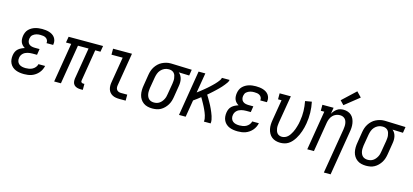

<svg xmlns="http://www.w3.org/2000/svg" viewBox="-75 -1372 4670 2169"><g transform="rotate(15 2260.0 -287.0)"><path d="M202 8Q176 8 151.5 4.5Q127 1 104.5 -8Q82 -17 64.5 -32.5Q47 -48 36 -69.5Q25 -91 22.5 -116Q20 -141 24 -166Q27 -186 35.5 -205.5Q44 -225 60 -239.5Q76 -254 95.5 -263.5Q115 -273 135 -279Q119 -288 106 -301.5Q93 -315 86 -332Q79 -349 78 -369Q77 -389 80 -408Q83 -428 91.5 -448Q100 -468 115 -483.5Q130 -499 149 -510Q168 -521 188 -527Q208 -533 228.5 -535.5Q249 -538 269 -538Q290 -538 311.5 -535.5Q333 -533 352.5 -527Q372 -521 389.5 -510Q407 -499 418.5 -483Q430 -467 435 -446.5Q440 -426 436 -404Q436 -402 435.5 -400Q435 -398 435 -396H357Q357 -397 357 -398Q357 -399 358 -400Q360 -417 352.5 -431.5Q345 -446 331.5 -454.5Q318 -463 301.5 -465.5Q285 -468 269 -468Q257 -468 245 -467Q233 -466 221.5 -462.5Q210 -459 199 -453.5Q188 -448 178.5 -439.5Q169 -431 164 -419.5Q159 -408 157 -396Q154 -378 158.5 -360Q163 -342 176.5 -330.5Q190 -319 208 -315Q226 -311 245 -311H299L288 -241H234Q220 -241 206 -239.5Q192 -238 178 -234.5Q164 -231 151 -224.5Q138 -218 127 -207.5Q116 -197 109.5 -184Q103 -171 101 -157Q97 -136 103 -116Q109 -96 124.5 -83.5Q140 -71 160 -66.5Q180 -62 202 -62Q221 -62 241.5 -65.5Q262 -69 280.5 -79Q299 -89 313 -106Q327 -123 331 -143H409Q404 -120 394 -99Q384 -78 368.5 -60Q353 -42 333 -28Q313 -14 291 -6Q269 2 246.5 5Q224 8 202 8Z M864 8Q843 8 823 2.5Q803 -3 789 -17Q775 -31 771.5 -51.5Q768 -72 771 -93L832 -460H708L632 0H553L629 -460H568L580 -530H983L971 -460H910L850 -93Q849 -87 849.5 -81Q850 -75 854 -70.5Q858 -66 863.5 -64Q869 -62 875 -62H890V8Z M1315 0Q1294 0 1273 -3.5Q1252 -7 1234 -16.5Q1216 -26 1203 -41.5Q1190 -57 1184 -76.5Q1178 -96 1177.5 -117.5Q1177 -139 1181 -160L1231 -460H1100V-530H1321L1258 -149Q1255 -134 1256 -119Q1257 -104 1265 -92.5Q1273 -81 1286.5 -75.5Q1300 -70 1315 -70H1389V0Z M1701 8Q1673 8 1646 1.5Q1619 -5 1597.5 -20.5Q1576 -36 1561.5 -58.5Q1547 -81 1541 -107.5Q1535 -134 1535.5 -162.5Q1536 -191 1541 -219L1562 -349Q1566 -374 1574 -397.5Q1582 -421 1596 -443Q1610 -465 1629.5 -483.5Q1649 -502 1672 -513.5Q1695 -525 1719.5 -531.5Q1744 -538 1768 -538Q1772 -538 1775.5 -538Q1779 -538 1783 -538L2020 -530L2009 -460L1886 -464Q1902 -451 1912 -433.5Q1922 -416 1926.5 -396Q1931 -376 1930.5 -354Q1930 -332 1926 -311L1905 -181Q1901 -156 1893.5 -132Q1886 -108 1872.5 -86Q1859 -64 1840 -45Q1821 -26 1798.5 -13.5Q1776 -1 1751 3.5Q1726 8 1701 8ZM1703 -62Q1719 -62 1735 -66Q1751 -70 1765 -79.5Q1779 -89 1790 -102Q1801 -115 1809 -130Q1817 -145 1821.5 -160.5Q1826 -176 1828 -192L1850 -322Q1852 -338 1853.5 -354Q1855 -370 1853 -385.5Q1851 -401 1846.5 -416Q1842 -431 1832.5 -442.5Q1823 -454 1809 -460.5Q1795 -467 1779 -468H1771Q1769 -468 1767 -468Q1765 -468 1763 -468Q1740 -468 1717 -457Q1694 -446 1677 -427Q1660 -408 1651.5 -384.5Q1643 -361 1639 -338L1617 -208Q1615 -191 1614 -173.5Q1613 -156 1615.5 -140Q1618 -124 1624.5 -109Q1631 -94 1642.5 -83Q1654 -72 1670 -67Q1686 -62 1703 -62Z M2013 0 2100 -530H2179L2140 -297Q2154 -307 2167 -317Q2180 -327 2193 -337.5Q2206 -348 2219 -358.5Q2232 -369 2244.5 -380Q2257 -391 2269.5 -402.5Q2282 -414 2294 -425.5Q2306 -437 2317.5 -449Q2329 -461 2340 -474Q2351 -487 2360.5 -500.5Q2370 -514 2373 -530H2463Q2460 -512 2449 -496Q2438 -480 2426 -465Q2414 -450 2401 -435.5Q2388 -421 2374.5 -407.5Q2361 -394 2347 -381Q2333 -368 2319 -355Q2305 -342 2290.5 -329.5Q2276 -317 2261 -304Q2272 -287 2282 -269.5Q2292 -252 2302.5 -234Q2313 -216 2322.5 -198Q2332 -180 2340.5 -161Q2349 -142 2357 -123Q2365 -104 2371.5 -84Q2378 -64 2382 -43Q2386 -22 2383 0H2304Q2307 -18 2304 -36Q2301 -54 2296 -71Q2291 -88 2284 -104.5Q2277 -121 2270 -136.5Q2263 -152 2255 -167.5Q2247 -183 2238.5 -198.5Q2230 -214 2221.5 -229Q2213 -244 2204 -259Q2184 -243 2164 -228Q2144 -213 2124 -199L2091 0Z M2702 8Q2676 8 2651.5 4.5Q2627 1 2604.5 -8Q2582 -17 2564.5 -32.5Q2547 -48 2536 -69.5Q2525 -91 2522.5 -116Q2520 -141 2524 -166Q2527 -186 2535.5 -205.5Q2544 -225 2560 -239.5Q2576 -254 2595.5 -263.5Q2615 -273 2635 -279Q2619 -288 2606 -301.5Q2593 -315 2586 -332Q2579 -349 2578 -369Q2577 -389 2580 -408Q2583 -428 2591.5 -448Q2600 -468 2615 -483.5Q2630 -499 2649 -510Q2668 -521 2688 -527Q2708 -533 2728.5 -535.5Q2749 -538 2769 -538Q2790 -538 2811.5 -535.5Q2833 -533 2852.5 -527Q2872 -521 2889.5 -510Q2907 -499 2918.5 -483Q2930 -467 2935 -446.5Q2940 -426 2936 -404Q2936 -402 2935.5 -400Q2935 -398 2935 -396H2857Q2857 -397 2857 -398Q2857 -399 2858 -400Q2860 -417 2852.5 -431.5Q2845 -446 2831.5 -454.5Q2818 -463 2801.5 -465.5Q2785 -468 2769 -468Q2757 -468 2745 -467Q2733 -466 2721.5 -462.5Q2710 -459 2699 -453.5Q2688 -448 2678.5 -439.5Q2669 -431 2664 -419.5Q2659 -408 2657 -396Q2654 -378 2658.5 -360Q2663 -342 2676.5 -330.5Q2690 -319 2708 -315Q2726 -311 2745 -311H2799L2788 -241H2734Q2720 -241 2706 -239.5Q2692 -238 2678 -234.5Q2664 -231 2651 -224.5Q2638 -218 2627 -207.5Q2616 -197 2609.5 -184Q2603 -171 2601 -157Q2597 -136 2603 -116Q2609 -96 2624.5 -83.5Q2640 -71 2660 -66.5Q2680 -62 2702 -62Q2721 -62 2741.5 -65.5Q2762 -69 2780.5 -79Q2799 -89 2813 -106Q2827 -123 2831 -143H2909Q2904 -120 2894 -99Q2884 -78 2868.5 -60Q2853 -42 2833 -28Q2813 -14 2791 -6Q2769 2 2746.5 5Q2724 8 2702 8Z M3197 8Q3170 8 3144 0.5Q3118 -7 3098 -23Q3078 -39 3065.5 -62Q3053 -85 3047.5 -111Q3042 -137 3043 -164.5Q3044 -192 3049 -219L3089 -460H3048V-530H3179L3125 -208Q3123 -192 3121.5 -175.5Q3120 -159 3122 -143Q3124 -127 3129 -112Q3134 -97 3143.5 -85.5Q3153 -74 3168 -68Q3183 -62 3199 -62Q3216 -62 3234 -69Q3252 -76 3266 -89Q3280 -102 3290.5 -118Q3301 -134 3309.5 -150.5Q3318 -167 3324.5 -184.5Q3331 -202 3336 -219.5Q3341 -237 3345.5 -254.5Q3350 -272 3352 -290Q3362 -348 3360.5 -405.5Q3359 -463 3348 -520L3424 -533Q3437 -471 3438.5 -407.5Q3440 -344 3429 -279Q3425 -255 3419 -231Q3413 -207 3405 -183.5Q3397 -160 3386.5 -137Q3376 -114 3362.5 -92.5Q3349 -71 3331.5 -51Q3314 -31 3292 -17Q3270 -3 3245.5 2.5Q3221 8 3197 8Z M3762 205 3850 -322Q3852 -339 3853.5 -356Q3855 -373 3853 -389Q3851 -405 3845.5 -420Q3840 -435 3829 -446Q3818 -457 3803 -462.5Q3788 -468 3771 -468Q3748 -468 3725.5 -459Q3703 -450 3686.5 -432Q3670 -414 3661 -392Q3652 -370 3648 -347L3591 0H3513L3589 -460H3548V-530H3679L3667 -456Q3676 -474 3689.5 -489.5Q3703 -505 3720 -517Q3737 -529 3756.5 -533.5Q3776 -538 3795 -538Q3821 -538 3845.5 -529.5Q3870 -521 3888 -504Q3906 -487 3916 -464Q3926 -441 3930 -415.5Q3934 -390 3932.5 -363.5Q3931 -337 3926 -311L3841 205ZM3778 -587 3734 -633 3890 -779 3946 -721Z M4201 8Q4173 8 4146 1.5Q4119 -5 4097.5 -20.5Q4076 -36 4061.5 -58.5Q4047 -81 4041 -107.5Q4035 -134 4035.5 -162.5Q4036 -191 4041 -219L4062 -349Q4066 -374 4074 -397.5Q4082 -421 4096 -443Q4110 -465 4129.5 -483.5Q4149 -502 4172 -513.5Q4195 -525 4219.5 -531.5Q4244 -538 4268 -538Q4272 -538 4275.5 -538Q4279 -538 4283 -538L4520 -530L4509 -460L4386 -464Q4402 -451 4412 -433.5Q4422 -416 4426.5 -396Q4431 -376 4430.5 -354Q4430 -332 4426 -311L4405 -181Q4401 -156 4393.5 -132Q4386 -108 4372.5 -86Q4359 -64 4340 -45Q4321 -26 4298.5 -13.5Q4276 -1 4251 3.5Q4226 8 4201 8ZM4203 -62Q4219 -62 4235 -66Q4251 -70 4265 -79.5Q4279 -89 4290 -102Q4301 -115 4309 -130Q4317 -145 4321.5 -160.5Q4326 -176 4328 -192L4350 -322Q4352 -338 4353.5 -354Q4355 -370 4353 -385.5Q4351 -401 4346.5 -416Q4342 -431 4332.5 -442.5Q4323 -454 4309 -460.5Q4295 -467 4279 -468H4271Q4269 -468 4267 -468Q4265 -468 4263 -468Q4240 -468 4217 -457Q4194 -446 4177 -427Q4160 -408 4151.5 -384.5Q4143 -361 4139 -338L4117 -208Q4115 -191 4114 -173.5Q4113 -156 4115.5 -140Q4118 -124 4124.5 -109Q4131 -94 4142.5 -83Q4154 -72 4170 -67Q4186 -62 4203 -62Z"/></g></svg>

Font: Iosevka Curly Slab Oblique
Style: Regular
Weight: 400
Italic angle: -9°
Monospace: yes
Designer: Belleve Invis
Foundry: Belleve Invis
Version: Version 11.1.0; ttfautohint (v1.8.3)